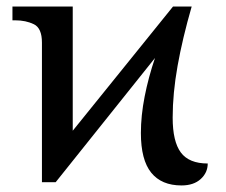

<svg xmlns="http://www.w3.org/2000/svg" viewBox="-20 -556 689 586"><path d="M534 10Q473 10 441.5 -29Q410 -68 410 -150Q410 -203 421.5 -261.5Q433 -320 453 -379L150 0H108V-426Q108 -470 83.5 -482Q59 -494 26 -494H18V-536H202V-157L508 -536H565Q537 -439 522 -355Q507 -271 507 -197Q507 -124 532 -90.5Q557 -57 614 -57Q614 -29 592.5 -9.5Q571 10 534 10Z"/></svg>

Font: NotoSerif-Regular
Style: Regular
Weight: 400
Designer: Monotype Design Team
Foundry: Monotype Imaging Inc.
Version: Version 2.007; ttfautohint (v1.8) -l 8 -r 50 -G 200 -x 14 -D